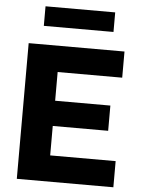

<svg xmlns="http://www.w3.org/2000/svg" viewBox="-62 -998 768 1046"><g transform="rotate(5 322.0 -475.0)"><path d="M70 -742H594V-599H241V-442H543V-304H240V-143H598V0H70ZM525 -843H144V-950H525Z"/></g></svg>

Font: Morrison
Style: Bold
Weight: 700
Designer: Pablo Impallari, Rodrigo Fuenzalida (Modified by Dan O. Williams)
Version: Version 0.03;June 6, 2019;FontCreator 11.5.0.2425 64-bit; tt